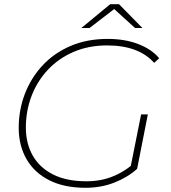

<svg xmlns="http://www.w3.org/2000/svg" viewBox="-20 -889 814 913"><path d="M387 4Q285 4 214 -32Q143 -68 106 -132.5Q69 -197 69 -281Q69 -366 98 -442Q127 -518 181.5 -577Q236 -636 314.5 -670Q393 -704 492 -704Q574 -704 637.5 -679.5Q701 -655 737 -612L713 -590Q677 -631 621 -652Q565 -673 489 -673Q401 -673 329.5 -642Q258 -611 207.5 -557Q157 -503 130 -432.5Q103 -362 103 -282Q103 -207 135.5 -149.5Q168 -92 232 -59.5Q296 -27 391 -27Q460 -27 516 -50Q562 -68 602 -100L651 -345H683L632 -86Q586 -45 523 -20.5Q460 4 387 4ZM367 -756 504 -869H546L657 -756H622L523 -846L406 -756Z"/></svg>

Font: Montserrat Thin ExtraLight
Style: Italic
Weight: 250
Italic angle: -11.3°
Version: Version 9.000